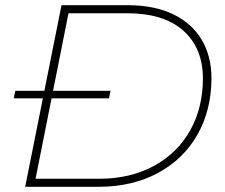

<svg xmlns="http://www.w3.org/2000/svg" viewBox="-20 -720 867 740"><path d="M217 -700H472Q575 -700 647.5 -665Q720 -630 757.5 -566.5Q795 -503 795 -419Q795 -297 741.5 -202Q688 -107 589 -53.5Q490 0 359 0H77ZM362 -31Q482 -31 573 -80.5Q664 -130 713 -217.5Q762 -305 762 -418Q762 -534 687 -601.5Q612 -669 469 -669H244L117 -31ZM39 -370H406L400 -341H33Z"/></svg>

Font: Montserrat Alternates ExLight
Style: Italic
Weight: 275
Italic angle: -11.3°
Designer: Julieta Ulanovsky
Foundry: Julieta Ulanovsky
Version: Version 7.200